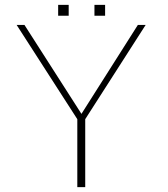

<svg xmlns="http://www.w3.org/2000/svg" viewBox="-20 -773 695 793"><path d="M549.3 -669.9 316.4 -302.7 81.1 -669.9H48.8L299.3 -280.8V0H332V-280.8L581.5 -669.9ZM263.7 -752.9H220.2V-708H263.7ZM414.1 -752.9H370.1V-708H414.1Z"/></svg>

Font: SaysetthaMai Thin
Style: Regular
Weight: 100
Designer: John M. Durdin
Foundry: Lao Script for Windows
Version: Version 1.101